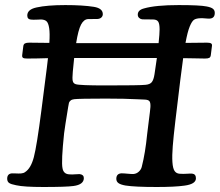

<svg xmlns="http://www.w3.org/2000/svg" viewBox="-20 -729 866 756"><path d="M143.1 -295.4 164.6 -463.4Q166 -476.6 168.9 -500Q121.6 -498.5 86.9 -498.5Q75.2 -498.5 70.8 -501.2Q66.4 -503.9 67.4 -512.2L71.8 -547.4Q72.8 -555.2 78.4 -558.1Q84 -561 95.2 -561Q113.8 -561 174.3 -560.1Q176.8 -598.1 173.6 -618.4Q170.4 -638.7 163.1 -645.3Q155.8 -651.9 141.6 -652.3Q137.7 -652.3 124.3 -651.6Q110.8 -650.9 101.6 -651.9Q87.4 -653.3 87.4 -668Q87.4 -691.9 124 -699.7Q165.5 -709 237.3 -709Q306.2 -709 349.6 -702.1Q384.8 -696.3 384.8 -673.3Q384.8 -665.5 379.2 -660.2Q373.5 -654.8 363.8 -654.3Q358.4 -653.8 347.4 -654.1Q336.4 -654.3 326.2 -653.8Q310.1 -652.8 299.1 -632.1Q288.1 -611.3 279.8 -559.1H604.5Q608.4 -595.7 608.4 -613.3Q608.4 -635.3 603 -643.6Q597.7 -651.9 583.5 -652.3Q575.2 -652.8 560.8 -652.6Q546.4 -652.3 540 -652.8Q532.7 -653.8 527.6 -658.7Q522.5 -663.6 522.5 -671.4Q522.5 -689.5 546.9 -695.8Q592.8 -709 683.6 -709Q767.1 -709 793.5 -703.6Q811.5 -700.2 818.6 -694.3Q825.7 -688.5 825.7 -678.2Q825.7 -657.2 806.2 -655.8Q800.8 -655.3 789.1 -656.5Q777.3 -657.7 768.6 -657.2Q752.9 -656.7 744.4 -651.4Q735.8 -646 727.1 -624.8Q718.3 -603.5 710.4 -560.1Q777.8 -561 794.9 -561Q806.2 -561 811 -558.1Q815.9 -555.2 814.5 -547.4L810.1 -512.2Q809.1 -503.9 804 -501.2Q798.8 -498.5 787.1 -498.5Q773.9 -498.5 743.9 -499.3Q713.9 -500 701.2 -500Q693.8 -445.8 689.9 -413.6L670.4 -252Q663.1 -190.4 660.2 -153.1Q657.2 -115.7 658.9 -90.6Q660.6 -65.4 667.5 -55.7Q674.3 -45.9 687 -44.9Q702.6 -43.9 716.3 -44.9Q730 -45.9 736.3 -45.4Q751.5 -43.9 751.5 -26.9Q751.5 -3.9 705.6 2Q668 7.3 597.2 7.3Q510.7 7.3 474.1 1.5Q454.6 -2 446.3 -8.1Q438 -14.2 438 -24.9Q438 -44.4 456.5 -46.4Q464.4 -46.9 480.7 -45.2Q497.1 -43.5 505.9 -43.9Q517.6 -44.9 526.6 -53.2Q535.6 -61.5 538.1 -71.8Q552.2 -126.5 559.6 -202.1Q560.1 -209 565.7 -251.5Q571.3 -293.9 572.3 -307.6Q573.2 -324.2 568.6 -330.3Q564 -336.4 549.3 -336.9Q544.9 -336.9 522.2 -338.1Q499.5 -339.4 467.5 -340.1Q435.5 -340.8 397.5 -340.8Q291 -340.8 272 -338.4Q262.7 -337.4 257.6 -332.8Q252.4 -328.1 251.5 -324Q250.5 -319.8 248.5 -308.1Q235.4 -228.5 232.4 -204.1Q220.7 -92.8 226.1 -66.9Q230 -43.5 252.9 -42.5Q264.2 -41.5 276.9 -42.7Q289.6 -43.9 293.5 -43.5Q310.1 -41.5 310.1 -27.8Q310.1 -2 269 3.4Q240.7 7.3 150.4 7.3Q74.2 7.3 43.9 0.5Q22.9 -3.4 15.6 -8.8Q8.3 -14.2 8.3 -25.4Q8.3 -44.9 26.9 -46.4Q31.2 -46.9 42.2 -46.1Q53.2 -45.4 63 -46.1Q72.8 -46.9 78.6 -51.3Q101.6 -65.9 113.3 -110.4Q125 -154.8 143.1 -295.4ZM278.3 -397.5Q293.5 -392.6 394.5 -392.6Q531.2 -392.6 552.7 -395Q570.3 -396.5 577.6 -405.5Q585 -414.6 588.4 -437Q589.8 -449.7 597.7 -500.5H272Q271.5 -497.1 266.6 -446.3Q264.2 -419.9 266.4 -410.2Q268.6 -400.4 278.3 -397.5Z"/></svg>

Font: Cooper* Medium
Style: Italic
Weight: 500
Italic angle: -7°
Designer: Owen Earl
Foundry: indestructible type*
Version: Version 0.001